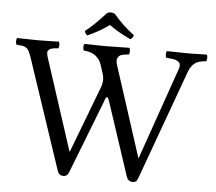

<svg xmlns="http://www.w3.org/2000/svg" viewBox="-56 -875 1066 949"><g transform="rotate(5 477.0 -400.0)"><path d="M476.1 -808.1Q520 -754.9 579.1 -710.9Q573.7 -694.3 563 -689.9Q499 -719.7 457 -751Q409.7 -716.8 350.1 -689.9Q338.9 -697.3 335.9 -710.9Q377.9 -742.2 437 -808.1Q455.1 -818.8 476.1 -808.1ZM814.9 -564.9Q817.9 -573.7 817.9 -580.8Q817.9 -587.9 815.7 -592.8Q813.5 -597.7 807.9 -601.1Q802.2 -604.5 797.1 -606.7Q792 -608.9 782.5 -610.4Q772.9 -611.8 766.6 -612.3Q760.3 -612.8 749 -613.8Q744.6 -618.2 744.6 -630.4Q744.6 -642.6 749 -647Q829.1 -645 858.9 -645Q871.6 -645 945.8 -647Q950.2 -642.6 950.2 -630.4Q950.2 -618.2 945.8 -613.8Q907.2 -611.8 888.7 -596.7Q870.6 -582 859.9 -553.2L663.1 -11.2Q655.8 12.2 636.2 12.2Q613.3 12.2 605 -12.2L487.8 -367.2Q479 -395 474.1 -395Q467.8 -395 460 -370.1L320.8 -12.2Q312.5 12.2 293 12.2Q269.5 12.2 262.2 -12.2L80.1 -556.2Q73.2 -576.7 67.4 -587.4Q62 -598.1 52.5 -604Q43 -609.9 34.4 -611.1Q25.9 -612.3 5.9 -613.8Q1.5 -618.2 1.5 -630.4Q1.5 -642.6 5.9 -647Q85.9 -645 99.1 -645Q145.5 -645 211.9 -647Q216.3 -642.6 216.3 -630.4Q216.3 -618.2 211.9 -613.8Q202.1 -613.3 195.3 -612.5Q188.5 -611.8 180.9 -609.9Q173.3 -607.9 169.7 -605.2Q166 -602.5 162.4 -597.9Q158.7 -593.3 159.7 -586.9L162.1 -571.8L312 -110.8H314L439.9 -441.9Q446.8 -460 446.8 -480Q446.8 -492.7 441.9 -507.8L426.8 -554.2Q419.4 -577.1 397.9 -594.7Q376.5 -611.8 339.8 -613.8Q335.4 -618.2 335.4 -630.4Q335.4 -642.6 339.8 -647Q419.9 -645 439.9 -645Q468.3 -645 562 -647Q566.4 -642.6 566.4 -630.4Q566.4 -618.2 562 -613.8Q550.3 -612.8 544.7 -612.1Q539.1 -611.3 529.8 -609.1Q520.5 -606.9 516.4 -603Q512.2 -599.1 508.3 -593Q504.4 -586.9 504.9 -577.1Q505.4 -567.9 509.8 -554.2L653.8 -108.9H655.8Z"/></g></svg>

Font: Linux Libertine G
Style: Regular
Weight: 400
Designer: Philipp H. Poll
Foundry: Philipp H. Poll
Version: Version 4.7.5